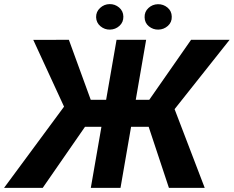

<svg xmlns="http://www.w3.org/2000/svg" viewBox="-67 -902 1123 922"><path d="M285.2 -293 92.8 -710.4 263.7 -710.9 368.7 -422.9H493.2L452.1 -293ZM353 -310.1 138.2 0H-47.4L247.6 -399.4ZM634.8 -710.9 511.7 0H369.1L492.7 -710.9ZM1035.6 -710.9 704.1 -293H531.2L535.6 -422.9H649.9L850.6 -710.9ZM744.1 0 637.7 -320.8 762.2 -401.9 916 0ZM394.5 -819.3Q394 -845.7 413.6 -863.8Q433.1 -881.8 459 -882.3Q484.9 -882.8 504.9 -866Q524.9 -849.1 525.4 -822.3Q525.9 -795.4 506.6 -777.8Q487.3 -760.3 460.9 -759.8Q435.5 -759.3 415.5 -775.9Q395.5 -792.5 394.5 -819.3ZM627.4 -818.8Q626.5 -845.7 645.8 -863.5Q665 -881.3 691.4 -881.8Q717.3 -882.3 737.3 -865.7Q757.3 -849.1 757.8 -822.3Q758.8 -795.4 739.3 -777.8Q719.7 -760.3 693.4 -759.8Q668 -759.3 647.9 -775.6Q627.9 -792 627.4 -818.8Z"/></svg>

Font: Roboto
Style: Bold Italic
Weight: 700
Italic angle: -12°
Designer: Christian Robertson
Foundry: Google
Version: Version 3.0